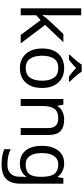

<svg xmlns="http://www.w3.org/2000/svg" viewBox="663 -1469 1046 2412"><g transform="rotate(90 1186.0 -263.0)"><path d="M172 -363Q172 -347 170.5 -321Q169 -295 168 -276H172Q178 -284 190 -299Q202 -314 214.5 -329.5Q227 -345 236 -355L407 -536H510L293 -307L525 0H419L233 -250L172 -197V0H85V-760H172Z M1085 -269Q1085 -136 1017.5 -63Q950 10 835 10Q764 10 708.5 -22.5Q653 -55 621 -117.5Q589 -180 589 -269Q589 -402 656 -474Q723 -546 838 -546Q911 -546 966.5 -513.5Q1022 -481 1053.5 -419.5Q1085 -358 1085 -269ZM680 -269Q680 -174 717.5 -118.5Q755 -63 837 -63Q918 -63 956 -118.5Q994 -174 994 -269Q994 -364 956 -418Q918 -472 836 -472Q754 -472 717 -418Q680 -364 680 -269ZM881 -766Q893 -744 915.5 -716.5Q938 -689 962.5 -662.5Q987 -636 1006 -617V-606H944Q918 -622 890 -645.5Q862 -669 835 -696Q808 -669 781 -646Q754 -623 728 -606H668V-617Q687 -637 710.5 -663Q734 -689 756 -716.5Q778 -744 791 -766Z M1482 -546Q1578 -546 1627 -499.5Q1676 -453 1676 -349V0H1589V-343Q1589 -472 1469 -472Q1380 -472 1346 -422Q1312 -372 1312 -278V0H1224V-536H1295L1308 -463H1313Q1339 -505 1385 -525.5Q1431 -546 1482 -546Z M2032 -546Q2085 -546 2127.5 -526Q2170 -506 2200 -465H2205L2217 -536H2287V9Q2287 124 2228.5 182Q2170 240 2047 240Q1929 240 1854 206V125Q1933 167 2052 167Q2121 167 2160.5 126.5Q2200 86 2200 16V-5Q2200 -17 2201 -39.5Q2202 -62 2203 -71H2199Q2145 10 2033 10Q1929 10 1870.5 -63Q1812 -136 1812 -267Q1812 -395 1870.5 -470.5Q1929 -546 2032 -546ZM2044 -472Q1977 -472 1940 -418.5Q1903 -365 1903 -266Q1903 -167 1939.5 -114.5Q1976 -62 2046 -62Q2127 -62 2164 -105.5Q2201 -149 2201 -246V-267Q2201 -377 2163 -424.5Q2125 -472 2044 -472Z"/></g></svg>

Font: Noto Sans Lydian
Style: Regular
Weight: 400
Designer: Monotype Design Team
Foundry: Monotype Imaging Inc.
Version: Version 2.002; ttfautohint (v1.8.4.7-5d5b)